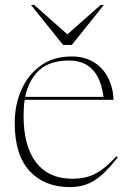

<svg xmlns="http://www.w3.org/2000/svg" viewBox="-20 -752 524 782"><path d="M271 -522Q325 -522 362.5 -498.5Q400 -475 420.2 -435.2Q440.5 -395.5 442.5 -345.5H80.5Q76 -316 76 -282Q76 -155.5 127.5 -89.8Q179 -24 274 -24Q309 -24 337.2 -32Q365.5 -40 393.5 -60Q421.5 -80 454 -115.5L459.5 -111Q424 -65.5 393.8 -39Q363.5 -12.5 332.8 -1.2Q302 10 264.5 10Q161.5 10 100.8 -55.2Q40 -120.5 40 -251.5Q40 -324.5 67 -386Q94 -447.5 145.8 -484.8Q197.5 -522 271 -522ZM261 -505.5Q182.5 -505.5 139.5 -465.8Q96.5 -426 82.5 -357.5H401.5Q382.5 -505.5 261 -505.5ZM403 -732 272.5 -569H237L106 -732H119L254.5 -612L390 -732Z"/></svg>

Font: Newsreader Display ExtraLight
Style: Regular
Weight: 275
Designer: Hugues Gentile
Foundry: Production Type
Version: Version 1.001